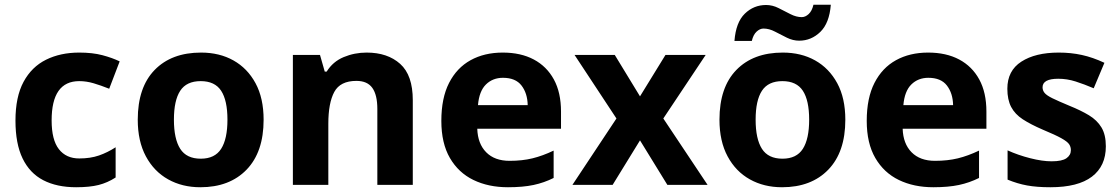

<svg xmlns="http://www.w3.org/2000/svg" viewBox="-20 -777 4706 807"><path d="M300 10Q219 10 162 -19.5Q105 -49 75 -111Q45 -173 45 -270Q45 -370 79 -433Q113 -496 173.5 -526Q234 -556 313 -556Q369 -556 410.5 -545Q452 -534 483 -519L439 -404Q404 -418 373.5 -427Q343 -436 313 -436Q197 -436 197 -271Q197 -189 227.5 -150Q258 -111 313 -111Q360 -111 396 -123.5Q432 -136 466 -158V-31Q432 -9 394.5 0.5Q357 10 300 10Z M1088 -273.7Q1088 -138 1016.5 -64Q945 10 822 10Q746.1 10 686.8 -23.1Q627.4 -56.2 593.2 -119.8Q559 -183.4 559 -274Q559 -410 630 -483Q701 -556 825 -556Q902.4 -556 961.2 -523Q1020 -490 1054 -427.3Q1088 -364.5 1088 -273.7ZM711 -274Q711 -193 737.5 -151.5Q764 -110 823.9 -110Q883 -110 909.5 -151.5Q936 -193 936 -274Q936 -355 909.5 -395.5Q883 -436 823.5 -436Q764 -436 737.5 -395.5Q711 -355 711 -274Z M1521 -556Q1609 -556 1662 -508.5Q1715 -461 1715 -356V0H1566V-319Q1566 -378 1545 -407.5Q1524 -437 1478 -437Q1410 -437 1385 -390.5Q1360 -344 1360 -257V0H1211V-546H1325L1345 -476H1353Q1379 -518 1424.5 -537Q1470 -556 1521 -556Z M2093 -556Q2169 -556 2223.5 -527Q2278 -498 2308 -443Q2338 -388 2338 -308V-236H1986Q1988 -173 2023.5 -137Q2059 -101 2122 -101Q2175 -101 2218 -111.5Q2261 -122 2307 -144V-29Q2267 -9 2222.5 0.5Q2178 10 2115 10Q2033 10 1970 -20.5Q1907 -51 1871 -113Q1835 -175 1835 -269Q1835 -365 1867.5 -428.5Q1900 -492 1958 -524Q2016 -556 2093 -556ZM2094 -450Q2051 -450 2022.5 -422Q1994 -394 1989 -335H2198Q2197 -385 2172 -417.5Q2147 -450 2094 -450Z M2571 -279 2395 -546H2564L2670 -372L2777 -546H2946L2768 -279L2954 0H2785L2670 -187L2555 0H2386Z M3533 -273.7Q3533 -138 3461.5 -64Q3390 10 3267 10Q3191.1 10 3131.8 -23.1Q3072.4 -56.2 3038.2 -119.8Q3004 -183.4 3004 -274Q3004 -410 3075 -483Q3146 -556 3270 -556Q3347.4 -556 3406.2 -523Q3465 -490 3499 -427.3Q3533 -364.5 3533 -273.7ZM3156 -274Q3156 -193 3182.5 -151.5Q3209 -110 3268.9 -110Q3328 -110 3354.5 -151.5Q3381 -193 3381 -274Q3381 -355 3354.5 -395.5Q3328 -436 3268.5 -436Q3209 -436 3182.5 -395.5Q3156 -355 3156 -274ZM3067 -605Q3073 -683 3110.5 -719.5Q3148 -756 3200 -756Q3227 -756 3252.5 -743Q3278 -730 3302.5 -717.5Q3327 -705 3350 -705Q3365 -705 3379 -718Q3393 -731 3399 -757H3472Q3466 -680 3428 -643Q3390 -606 3339 -606Q3313 -606 3287.5 -618.5Q3262 -631 3237.5 -644Q3213 -657 3189 -657Q3174 -657 3160 -644Q3146 -631 3140 -605Z M3881 -556Q3957 -556 4011.5 -527Q4066 -498 4096 -443Q4126 -388 4126 -308V-236H3774Q3776 -173 3811.5 -137Q3847 -101 3910 -101Q3963 -101 4006 -111.5Q4049 -122 4095 -144V-29Q4055 -9 4010.5 0.5Q3966 10 3903 10Q3821 10 3758 -20.5Q3695 -51 3659 -113Q3623 -175 3623 -269Q3623 -365 3655.5 -428.5Q3688 -492 3746 -524Q3804 -556 3881 -556ZM3882 -450Q3839 -450 3810.5 -422Q3782 -394 3777 -335H3986Q3985 -385 3960 -417.5Q3935 -450 3882 -450Z M4628 -162Q4628 -79 4569.5 -34.5Q4511 10 4395 10Q4338 10 4297 2.5Q4256 -5 4215 -22V-145Q4259 -125 4310 -112Q4361 -99 4400 -99Q4444 -99 4462.5 -112Q4481 -125 4481 -146Q4481 -160 4473.5 -171Q4466 -182 4441 -196Q4416 -210 4363 -232Q4312 -254 4279 -275.5Q4246 -297 4230 -327.5Q4214 -358 4214 -404Q4214 -480 4273 -518Q4332 -556 4430 -556Q4481 -556 4527 -546Q4573 -536 4622 -513L4577 -406Q4537 -423 4501 -434.5Q4465 -446 4428 -446Q4395 -446 4378.5 -437Q4362 -428 4362 -410Q4362 -397 4370.5 -386.5Q4379 -376 4403.5 -364Q4428 -352 4476 -332Q4523 -313 4557 -292.5Q4591 -272 4609.5 -241.5Q4628 -211 4628 -162Z"/></svg>

Font: Noto Sans Tai Tham
Style: Regular
Weight: 400
Designer: Monotype Design Team 2013. Revised by David WIlliams 2020
Foundry: Monotype Imaging Inc.
Version: Version 2.002